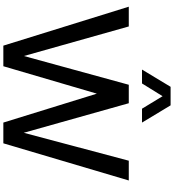

<svg xmlns="http://www.w3.org/2000/svg" viewBox="34 -1074 1040 1148"><g transform="rotate(90 554.0 -500.0)"><path d="M479 -829.1H396L499 -1000H609.9L712.9 -829.1H629.9L555.2 -952.1ZM1059.1 -750 836.9 0H712.9L540 -559.1L376 0H252.9L20 -750H138.2L314.9 -123L486.8 -750H597.2L773.9 -122.1L940.9 -750Z"/></g></svg>

Font: Oakes Grotesk
Style: Medium
Weight: 500
Designer: Samuel Oakes
Foundry: Samuel Oakes
Version: Version 1.0 | wf-rip DC20170320